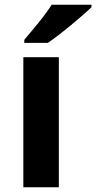

<svg xmlns="http://www.w3.org/2000/svg" viewBox="-20 -786 404 806"><path d="M227 0H78V-546H227ZM364 -756Q350 -742 327 -722Q304 -702 277.5 -680Q251 -658 225.5 -638.5Q200 -619 181 -606H82V-619Q98 -638 119.5 -663.5Q141 -689 162 -716.5Q183 -744 197 -766H364Z"/></svg>

Font: Noto Sans Lisu
Style: Regular
Weight: 400
Designer: Monotype Design Team. David Williams.
Foundry: Monotype Imaging Inc.
Version: Version 2.102